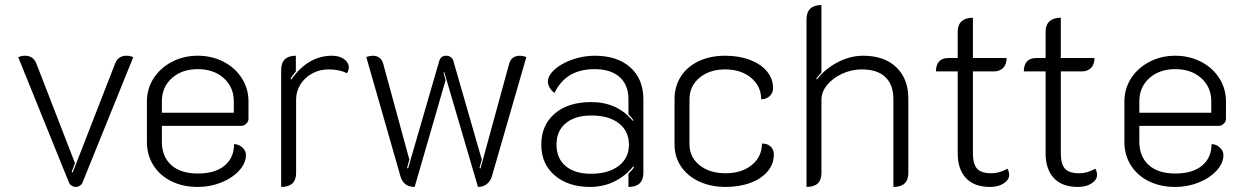

<svg xmlns="http://www.w3.org/2000/svg" viewBox="-20 -729 4912 758"><path d="M252 -9 52 -503Q63 -509 79 -509Q112 -509 124 -477L276 -85L263 -50L267 -48L434 -477Q446 -509 479 -509Q495 -509 506 -503L306 -9Q304 -2 296 3.5Q288 9 280 9Q271 9 263 4Q255 -1 252 -9Z M560 -169V-328Q560 -379 586.5 -420Q613 -461 659 -485Q705 -509 761 -509Q816 -509 862 -485.5Q908 -462 934.5 -420.5Q961 -379 961 -329V-260Q961 -249 952 -240.5Q943 -232 932 -232H619V-170Q619 -111 656 -77.5Q693 -44 761 -44Q829 -44 866.5 -75Q904 -106 904 -160Q922 -160 936.5 -147Q951 -134 951 -117Q951 -85 924 -55.5Q897 -26 853.5 -8.5Q810 9 761 9Q702 9 656.5 -13.5Q611 -36 585.5 -76.5Q560 -117 560 -169ZM903 -284V-329Q903 -385 863.5 -420.5Q824 -456 761 -456Q698 -456 658.5 -420.5Q619 -385 619 -329V-284Z M1149 -336V-46Q1149 9 1090 9V-452Q1090 -509 1148 -509V-447Q1134 -431 1127 -419L1130 -415Q1196 -509 1291 -509Q1320 -509 1338.5 -495.5Q1357 -482 1357 -463Q1357 -452 1350 -440Q1320 -455 1277 -455Q1242 -455 1212.5 -439Q1183 -423 1166 -395.5Q1149 -368 1149 -336Z M1561 -33 1426 -504Q1441 -509 1451 -509Q1484 -509 1493 -477L1596 -99L1587 -66L1591 -64L1714 -488Q1720 -509 1742 -509Q1752 -509 1760 -503Q1768 -497 1770 -488L1882 -99L1873 -66L1877 -64L1990 -477Q1999 -509 2033 -509Q2043 -509 2058 -504L1922 -33Q1916 -13 1901.5 -2Q1887 9 1867 9L1734 -444L1731 -443L1739 -412L1617 9Q1573 9 1561 -33Z M2117 -158Q2117 -235 2170 -280.5Q2223 -326 2314 -326Q2417 -326 2478 -252L2481 -254Q2473 -266 2461 -278V-337Q2461 -394 2426 -425Q2391 -456 2327 -456Q2214 -456 2169 -362Q2157 -371 2150 -383Q2143 -395 2143 -406Q2143 -431 2170 -455Q2197 -479 2240 -494Q2283 -509 2328 -509Q2417 -509 2468.5 -463Q2520 -417 2520 -337V-47Q2520 9 2461 9V-43Q2479 -61 2483 -69L2480 -72Q2448 -33 2404.5 -12Q2361 9 2310 9Q2223 9 2170 -36.5Q2117 -82 2117 -158ZM2463 -158Q2463 -211 2423.5 -242Q2384 -273 2315 -273Q2250 -273 2213.5 -242.5Q2177 -212 2177 -158Q2177 -104 2213 -73.5Q2249 -43 2313 -43Q2382 -43 2422.5 -74Q2463 -105 2463 -158Z M2643 -159V-338Q2643 -388 2668 -427Q2693 -466 2738.5 -487.5Q2784 -509 2843 -509Q2898 -509 2941 -492.5Q2984 -476 3008 -447Q3032 -418 3032 -381Q3032 -362 3018.5 -349.5Q3005 -337 2985 -337Q2985 -389 2945 -422Q2905 -455 2843 -455Q2781 -455 2741.5 -422Q2702 -389 2702 -337V-160Q2702 -109 2741.5 -77Q2781 -45 2845 -45Q2908 -45 2948 -77.5Q2988 -110 2988 -162Q3009 -163 3022 -151Q3035 -139 3035 -119Q3035 -82 3011 -53Q2987 -24 2943.5 -7.5Q2900 9 2845 9Q2786 9 2740 -12.5Q2694 -34 2668.5 -72Q2643 -110 2643 -159Z M3164 -652Q3164 -709 3223 -709V-443Q3210 -429 3203 -419L3205 -415Q3237 -457 3286.5 -483Q3336 -509 3388 -509Q3471 -509 3518.5 -463.5Q3566 -418 3566 -340V-46Q3566 9 3507 9V-338Q3507 -394 3475.5 -424.5Q3444 -455 3382 -455Q3342 -455 3305 -438Q3268 -421 3245.5 -393.5Q3223 -366 3223 -336V-46Q3223 9 3164 9Z M3761 -123V-447H3675Q3675 -473 3687.5 -486.5Q3700 -500 3724 -500H3761V-604Q3761 -631 3776.5 -645Q3792 -659 3821 -659V-500H3954Q3954 -475 3940.5 -461Q3927 -447 3903 -447H3821V-124Q3821 -81 3837.5 -63Q3854 -45 3894 -45Q3926 -45 3957 -63Q3964 -53 3964 -38Q3964 -19 3942.5 -5Q3921 9 3889 9Q3826 9 3793.5 -26Q3761 -61 3761 -123Z M4108 -123V-447H4022Q4022 -473 4034.5 -486.5Q4047 -500 4071 -500H4108V-604Q4108 -631 4123.5 -645Q4139 -659 4168 -659V-500H4301Q4301 -475 4287.5 -461Q4274 -447 4250 -447H4168V-124Q4168 -81 4184.5 -63Q4201 -45 4241 -45Q4273 -45 4304 -63Q4311 -53 4311 -38Q4311 -19 4289.5 -5Q4268 9 4236 9Q4173 9 4140.5 -26Q4108 -61 4108 -123Z M4419 -169V-328Q4419 -379 4445.5 -420Q4472 -461 4518 -485Q4564 -509 4620 -509Q4675 -509 4721 -485.5Q4767 -462 4793.5 -420.5Q4820 -379 4820 -329V-260Q4820 -249 4811 -240.5Q4802 -232 4791 -232H4478V-170Q4478 -111 4515 -77.5Q4552 -44 4620 -44Q4688 -44 4725.5 -75Q4763 -106 4763 -160Q4781 -160 4795.5 -147Q4810 -134 4810 -117Q4810 -85 4783 -55.5Q4756 -26 4712.5 -8.5Q4669 9 4620 9Q4561 9 4515.5 -13.5Q4470 -36 4444.5 -76.5Q4419 -117 4419 -169ZM4762 -284V-329Q4762 -385 4722.5 -420.5Q4683 -456 4620 -456Q4557 -456 4517.5 -420.5Q4478 -385 4478 -329V-284Z"/></svg>

Font: K2D ExtraLight
Style: Regular
Weight: 275
Designer: Katatrad Aksorn Co.,Ltd.
Foundry: Cadson Demak Co.,Ltd.
Version: Version 1.000; ttfautohint (v1.6)